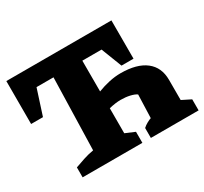

<svg xmlns="http://www.w3.org/2000/svg" viewBox="-136 -848 1101 1038"><g transform="rotate(-30 414.5 -328.5)"><path d="M105 0V-62Q133 -72 162.5 -82Q192 -92 227 -98L239 -547H133L82 -389H8V-657H664V-418H589L539 -547H419V-355Q455 -369 492 -377Q529 -385 563 -385Q665 -385 719 -343Q773 -301 773 -223V-97L829 -69V0H531V-62Q543 -73 558.5 -81.5Q574 -90 584 -93L589 -238Q575 -248 549 -254Q523 -260 492 -260Q460 -260 419 -250V-94L478 -69V0Z"/></g></svg>

Font: Piazzolla SC ExtraBold
Style: Regular
Weight: 800
Designer: Juan Pablo del Peral
Foundry: Huerta Tipografica
Version: Version 1.330